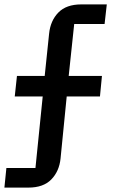

<svg xmlns="http://www.w3.org/2000/svg" viewBox="-20 -718 524 872"><path d="M9 45H141L174 -280H47L57 -373H183L203 -565Q209 -624 245 -661Q281 -698 349 -698H465L455 -609H317L292 -373H443L434 -280H283L255 2Q249 60 213 97Q177 134 109 134H0Z"/></svg>

Font: IBM Plex Sans Arabic Medium
Style: Regular
Weight: 500
Designer: Mike Abbink, Paul van der Laan, Pieter van Rosmalen, Wael Morcos, Khajak Apelian
Foundry: Bold Monday
Version: Version 1.1